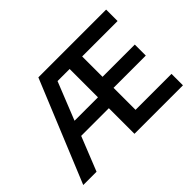

<svg xmlns="http://www.w3.org/2000/svg" viewBox="-132 -973 1246 1246"><g transform="rotate(-45 491.0 -350.0)"><path d="M24 0 312 -700H934V-595H609V-408H905V-307H609V-105H939V0H494V-235H240L146 0ZM383 -595 279 -335H494V-595Z"/></g></svg>

Font: Outfit Medium
Style: Regular
Weight: 500
Designer: Rodrigo Fuenzalida
Foundry: fragTYPE
Version: Version 1.100; ttfautohint (v1.8.4.7-5d5b);gftools[0.9.27]